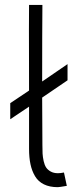

<svg xmlns="http://www.w3.org/2000/svg" viewBox="-20 -753 315 787"><path d="M216.8 14.2Q183.6 14.2 160.2 2.7Q136.7 -8.8 123.8 -30.5Q110.8 -52.2 105 -79.6Q99.1 -106.9 99.1 -143.1V-315.9L22 -264.2V-330.1L99.1 -381.8Q99.1 -424.3 98.9 -499.5Q98.6 -574.7 98.6 -631.6Q98.6 -688.5 99.1 -732.9H153.8Q152.8 -623 152.8 -418.9L256.8 -490.2V-423.8L152.8 -353Q152.8 -325.2 153.3 -260.7Q153.8 -196.3 153.8 -159.2Q153.8 -137.7 154.5 -123.5Q155.3 -109.4 158.9 -92.8Q162.6 -76.2 169.2 -66.4Q175.8 -56.6 188 -49.8Q200.2 -43 217.8 -43Q227.5 -43 242.2 -45.9L253.9 8.8Q222.7 14.2 216.8 14.2Z"/></svg>

Font: Kreadon Light
Style: Regular
Weight: 300
Designer: kohakuno
Foundry: StudioGnu
Version: Version 1.000;Glyphs 3.1.2 (3151)